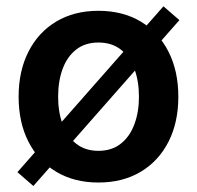

<svg xmlns="http://www.w3.org/2000/svg" viewBox="-20 -582 640 624"><path d="M299.8 11.2Q221.2 11.2 162.8 -23.7Q104.5 -58.6 72.5 -121.3Q40.5 -184.1 40.5 -267.6Q40.5 -351.1 72.5 -414.1Q104.5 -477.1 162.8 -512Q221.2 -546.9 299.8 -546.9Q378.9 -546.9 437.3 -512Q495.6 -477.1 527.6 -414.1Q559.6 -351.1 559.6 -267.6Q559.6 -184.1 527.6 -121.3Q495.6 -58.6 437.3 -23.7Q378.9 11.2 299.8 11.2ZM299.8 -91.8Q343.3 -91.8 372.6 -115Q401.9 -138.2 416.7 -178Q431.6 -217.8 431.6 -267.6Q431.6 -318.4 416.7 -358.2Q401.9 -397.9 372.6 -420.9Q343.3 -443.8 299.8 -443.8Q256.8 -443.8 227.5 -420.9Q198.2 -397.9 183.6 -358.2Q168.9 -318.4 168.9 -267.6Q168.9 -217.8 183.6 -178Q198.2 -138.2 227.5 -115Q256.8 -91.8 299.8 -91.8ZM88.4 22.5 36.6 -22.5 511.2 -561.5 563 -516.6Z"/></svg>

Font: Inter 18pt SemiBold
Style: Regular
Weight: 600
Designer: Rasmus Andersson
Foundry: rsms
Version: Version 4.001;git-66647c0bb